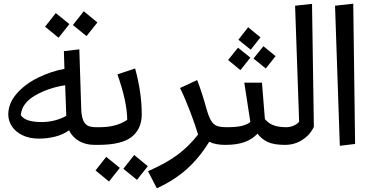

<svg xmlns="http://www.w3.org/2000/svg" viewBox="-20 -787 2019 1043"><path d="M533 -44 513 0H494Q446 0 410 -20.5Q374 -41 355 -79Q323 -56 280.5 -45Q238 -34 191 -34Q140 -34 102 -52.5Q64 -71 44.5 -101Q25 -131 25 -165Q25 -225 69.5 -277Q114 -329 184.5 -364Q255 -399 330 -413L327 -509L411 -519L421 -202Q422 -158 431.5 -135Q441 -112 457.5 -104Q474 -96 502 -96H521ZM206 -124Q245 -124 280 -133.5Q315 -143 340 -158L334 -324Q243 -310 171 -268.5Q99 -227 93 -162Q116 -124 206 -124ZM376 -651 435 -726 509 -665 450 -591ZM225 -642 283 -716 357 -656 298 -582Z M493 -47 521 -96Q613 -96 671 -136Q671 -232 618 -383L714 -415Q750 -285 750 -166Q750 -87 695.5 -43.5Q641 0 513 0ZM650 130 709 55 783 116 724 190ZM499 139 557 65 631 125 572 199Z M1204 0Q1149 0 1117 -17Q1063 70 996 130.5Q929 191 832 236L784 143Q884 99 945 53.5Q1006 8 1056 -56Q1042 -104 1014 -178Q986 -252 958 -309L1051 -352Q1063 -322 1077.5 -277Q1092 -232 1101 -198Q1114 -152 1127 -131Q1140 -110 1158.5 -103Q1177 -96 1212 -96L1224 -45Z M1548 -45 1528 0Q1468 0 1434.5 -15.5Q1401 -31 1379 -61Q1350 -30 1308 -15Q1266 0 1204 0L1184 -46L1212 -96Q1262 -96 1291 -102.5Q1320 -109 1340 -124L1307 -338H1403L1419 -140Q1439 -116 1467 -106Q1495 -96 1536 -96ZM1395 -584 1342 -517 1275 -571 1328 -639ZM1477 -482 1424 -415 1357 -469 1411 -536ZM1340 -474 1286 -406 1219 -461 1273 -528Z M1508 -45 1536 -96Q1556 -96 1575.5 -104.5Q1595 -113 1605 -126L1583 -756L1675 -766L1685 -98Q1665 -55 1623 -27.5Q1581 0 1528 0Z M1826 5 1800 -756 1899 -767 1909 -5Z"/></svg>

Font: FiraGO
Style: Italic
Weight: 400
Italic angle: -8°
Designer: bBox Type GmbH
Foundry: bBox Type GmbH
Version: Version 1.001